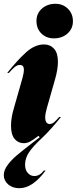

<svg xmlns="http://www.w3.org/2000/svg" viewBox="-32 -754 404 1011"><path d="M200 -520Q232 -520 252.5 -497.5Q273 -475 273 -428Q273 -388 257 -333L215 -186Q206 -155 206 -136Q206 -118 212.5 -109.5Q219 -101 229 -101Q242 -101 252.5 -110Q263 -119 280 -138H289Q235 -71 192 -30Q143 15 121.5 47Q100 79 100 113Q100 141 114.5 157Q129 173 149 173Q177 173 199 144H208Q140 237 70 237Q34 237 11 217Q-12 197 -12 168Q-12 142 8 115Q28 88 56.5 64Q85 40 143 -5L177 -31L171 -39Q142 -17 126 -8.5Q110 0 93 0Q64 0 45 -22.5Q26 -45 26 -92Q26 -134 41 -184L86 -342Q94 -372 94 -386Q94 -412 73 -412Q59 -412 46 -401.5Q33 -391 15 -370H6Q61 -439 106.5 -479.5Q152 -520 200 -520ZM260 -734Q299 -734 325.5 -708Q352 -682 352 -642Q352 -603 323.5 -577.5Q295 -552 252 -552Q212 -552 186 -577.5Q160 -603 160 -644Q160 -683 188.5 -708.5Q217 -734 260 -734Z"/></svg>

Font: Nyght Serif Dark Italic
Style: Regular
Weight: 800
Italic angle: -16°
Designer: Maksym Kobuzan
Version: Version 0.400